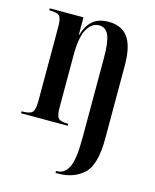

<svg xmlns="http://www.w3.org/2000/svg" viewBox="-117 -627 764 946"><g transform="rotate(15 264.5 -153.5)"><path d="M258 240H272Q350 240 400.5 194.5Q451 149 451 13V-359Q451 -457 418.5 -502Q386 -547 319 -547Q266 -547 236.5 -519.5Q207 -492 195 -447H193V-536H21V-526H26Q62 -526 73.5 -513.5Q85 -501 85 -458V-81Q85 -37 73 -23.5Q61 -10 23 -10H18V0H256V-10H252Q216 -10 205 -23Q194 -36 194 -79V-344Q194 -435 217.5 -476.5Q241 -518 278 -518Q313 -518 327.5 -483.5Q342 -449 342 -372V40Q342 151 321 190.5Q300 230 263 230H258Z"/></g></svg>

Font: Noto Serif Display Condensed Semi
Style: Regular
Weight: 600
Width: 3
Designer: Monotype Design Team
Foundry: Monotype Imaging Inc.
Version: Version 1.900